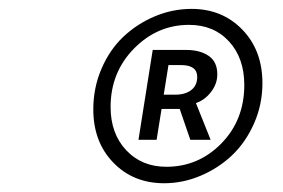

<svg xmlns="http://www.w3.org/2000/svg" viewBox="-20 -733 640 434"><path d="M351.1 -318.8Q281.2 -318.8 236.1 -365.5Q190.9 -412.1 190.9 -485.8Q190.9 -534.2 209.2 -577.1Q227.5 -620.1 258.3 -649.4Q289.1 -678.7 329.3 -695.8Q369.6 -712.9 413.1 -712.9Q482.4 -712.9 527.8 -666Q573.2 -619.1 573.2 -544.9Q573.2 -497.1 554.4 -454.3Q535.6 -411.6 504.9 -382.3Q474.1 -353 433.8 -335.9Q393.6 -318.8 351.1 -318.8ZM356 -356Q428.7 -356 480.5 -408.9Q532.2 -461.9 532.2 -541Q532.2 -601.6 497.8 -639.2Q463.4 -676.8 407.2 -676.8Q335.4 -676.8 282.7 -623Q230 -569.3 230 -491.2Q230 -431.2 265.1 -393.6Q300.3 -356 356 -356ZM293 -417 325.2 -620.1H400.9Q432.1 -620.1 451.7 -606.7Q471.2 -593.3 471.2 -564.9Q471.2 -543.5 457 -525.1Q442.9 -506.8 422.9 -500L456.1 -417H410.2L386.2 -486.8H345.2L334 -417ZM350.1 -519H376Q398.9 -519 412.4 -529.5Q425.8 -540 425.8 -559.1Q425.8 -585.9 389.2 -585.9H360.8Z"/></svg>

Font: Office Code Pro D Italic
Style: Regular
Weight: 400
Italic angle: -9°
Designer: Nathan Rutzky & Paul D. Hunt
Foundry: Adobe Systems Incorporated
Version: Version 1.004;PS 001.004;hotconv 1.0.70;makeotf.lib2.5.58329